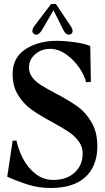

<svg xmlns="http://www.w3.org/2000/svg" viewBox="-20 -919 522 955"><path d="M16 -40 43 -219 62 -220Q71 -175 94.5 -130Q118 -85 156.5 -54.5Q195 -24 245 -24Q310 -24 349.5 -59Q389 -94 391 -149Q393 -185 373.5 -213Q354 -241 324 -261.5Q294 -282 241 -311Q177 -345 136 -374.5Q95 -404 68 -449.5Q41 -495 43 -559Q46 -636 109.5 -676Q173 -716 263 -716Q303 -716 352 -709Q401 -702 429 -690L432 -512L408 -510Q401 -543 374 -582.5Q347 -622 308.5 -649Q270 -676 229 -676Q187 -676 156 -650Q125 -624 124 -584Q124 -556 140.5 -534.5Q157 -513 182 -497Q207 -481 254 -456Q321 -421 364 -390.5Q407 -360 436.5 -308.5Q466 -257 464 -182Q461 -88 402 -36Q343 16 233 16Q171 16 118 -1Q65 -18 16 -40ZM152 -791 234 -899H258L330 -792Q341 -776 341 -765Q341 -754 332 -749Q323 -744 313 -749Q303 -754 295 -770L246 -868L189 -770Q179 -754 169.5 -749Q160 -744 151 -749Q141 -755 141 -765.5Q141 -776 152 -791Z"/></svg>

Font: RL Madena Variable
Style: Regular
Weight: 400
Designer: I Kadek Wantara Putra
Foundry: Roughlines ID
Version: Version 1.000;Glyphs 3.1.2 (3151)